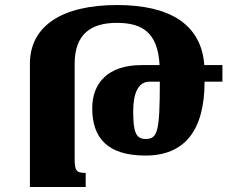

<svg xmlns="http://www.w3.org/2000/svg" viewBox="-20 -744 910 764"><path d="M321 -56C283 -56 277 -65 277 -115V-489C277 -608 341 -653 445 -653C547 -653 608 -614 615 -485H543C409 -485 347 -413 347 -313C347 -195 408 -125 559 -125C713 -125 794 -223 794 -419H865V-485H793C781 -647 656 -724 446 -724C230 -724 99 -643 99 -490V0H321ZM575 -419H616C616 -219 607 -191 559 -191C520 -191 510 -221 510 -301C510 -373 530 -419 575 -419Z"/></svg>

Font: Noto Serif Armenian Extra
Style: Regular
Weight: 800
Designer: Monotype Design Team
Foundry: Monotype Imaging Inc.
Version: Version 1.901